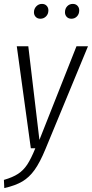

<svg xmlns="http://www.w3.org/2000/svg" viewBox="-34 -760 471 984"><path d="M199 4Q171 72 143.5 110.5Q116 149 80.5 170Q45 191 -12 204L-14 162Q31 149 58.5 131Q86 113 105.5 83.5Q125 54 147 0H124L52 -523H111L168 -43L358 -523H417ZM140 -697Q140 -715 152 -727.5Q164 -740 181 -740Q196 -740 205 -730.5Q214 -721 214 -707Q214 -688 202 -676Q190 -664 173 -664Q158 -664 149 -673.5Q140 -683 140 -697ZM299 -697Q299 -716 310.5 -728Q322 -740 339 -740Q354 -740 363 -730.5Q372 -721 372 -707Q372 -688 360.5 -676Q349 -664 332 -664Q317 -664 308 -673.5Q299 -683 299 -697Z"/></svg>

Font: Fira Sans Extra Condensed Light
Style: Italic
Weight: 300
Width: 3
Italic angle: -8°
Designer: Carrois Corporate & Edenspiekermann AG
Foundry: Carrois Corporate GbR & Edenspiekermann AG
Version: Version 4.203